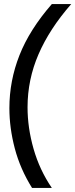

<svg xmlns="http://www.w3.org/2000/svg" viewBox="-20 -738 369 941"><path d="M234 -718H329Q223 -597 169 -472.5Q115 -348 115 -212Q115 -112 144.5 -8.5Q174 95 234 183H137Q79 90 52.5 -10.5Q26 -111 26 -208Q26 -342 75.5 -467.5Q125 -593 234 -718Z"/></svg>

Font: Zilla Slab SemiBold
Style: Regular
Weight: 600
Designer: Typotheque.com
Foundry: Typotheque type foundry
Version: Version 1.0; 2017